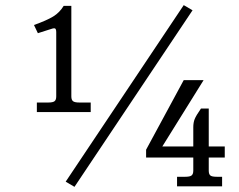

<svg xmlns="http://www.w3.org/2000/svg" viewBox="-20 -723 929 745"><path d="M256.8 -349.1Q256.8 -335.4 263.4 -330.3Q270 -325.2 288.1 -325.2H332V-288.1H123V-325.2H167Q185.1 -325.2 191.7 -330.3Q198.2 -335.4 198.2 -349.1V-598.1Q198.2 -610.8 193.1 -612.8Q188 -614.7 169.9 -607.9L127 -594.2L111.8 -626Q161.1 -643.6 186.3 -658.9Q211.4 -674.3 227.1 -700.2H256.8ZM234.9 -18.1 692.9 -703.1 727.1 -683.1 269 2ZM546.9 -111.8V-142.1L692.9 -412.1H770L609.9 -154.8H730V-229Q730 -247.6 735.4 -261Q740.7 -274.4 759.8 -301.8H790V-154.8H852.1V-111.8H790V-61Q790 -47.4 796.1 -42.2Q802.2 -37.1 820.8 -37.1H841.8V0H667V-37.1H699.2Q716.8 -37.1 723.4 -42.2Q730 -47.4 730 -61V-111.8Z"/></svg>

Font: LT Superior Serif
Style: Regular
Weight: 400
Designer: Daniel Lyons
Foundry: LyonsType
Version: Version 2.120;FEAKit 1.0